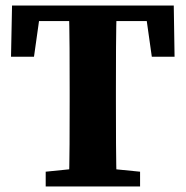

<svg xmlns="http://www.w3.org/2000/svg" viewBox="-20 -677 674 697"><path d="M145.9 0H488.5V-53.7L337.7 -68.7H293.9L145.9 -53.7V0ZM229.9 0H403.8C400.8 -103 400.8 -207 400.8 -310.7V-347C400.8 -452 400.8 -556 403.8 -657H229.9C232.9 -554 232.9 -450 232.9 -347V-310C232.9 -205 232.9 -101 229.9 0ZM20 -471.1H103.4L129.6 -657L57.2 -600.5H576.5L504.8 -657L531.1 -471.1H613.7L610.8 -657H23.7L20 -471.1Z"/></svg>

Font: Source Serif Variable
Style: Regular
Weight: 389
Designer: Frank Grießhammer
Foundry: Adobe Systems Incorporated
Version: Version 3.001;hotconv 1.0.111;makeotfexe 2.5.65597